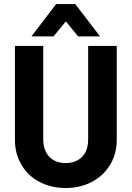

<svg xmlns="http://www.w3.org/2000/svg" viewBox="-20 -923 654 954"><path d="M354 -902.8 477.1 -742.2H368.2L307.1 -816.9L246.1 -742.2H136.2L258.8 -902.8ZM176.8 -19Q119.1 -48.3 86.9 -104Q54.2 -157.7 54.2 -228V-694.8H194.8V-231.9Q194.8 -175.8 225.1 -144Q254.9 -112.8 306.2 -112.8Q356.9 -112.8 388.2 -144Q418 -173.8 418 -231.9V-694.8H560.1V-228Q560.1 -158.7 526.9 -104Q492.7 -48.3 436 -19Q378.4 11.2 306.2 11.2Q234.4 11.2 176.8 -19Z"/></svg>

Font: D-DIN-PRO ExtraBold
Style: Bold
Weight: 800
Designer: Charles Nix
Foundry: CyberFei
Version: Version 1.000;hotconv 1.0.109;makeotfexe 2.5.65596